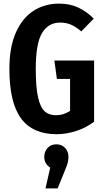

<svg xmlns="http://www.w3.org/2000/svg" viewBox="-20 -728 581 1063"><path d="M499 -625 430 -554Q400 -580 373 -591.5Q346 -603 313 -603Q248 -603 213 -545.5Q178 -488 178 -346Q178 -246 190.5 -190Q203 -134 227 -112Q251 -90 291 -90Q331 -90 368 -114V-291H295L281 -393H501V-54Q457 -21 402.5 -3Q348 15 293 15Q161 15 96.5 -72.5Q32 -160 32 -347Q32 -467 68 -548Q104 -629 166 -668.5Q228 -708 307 -708Q366 -708 412.5 -686.5Q459 -665 499 -625ZM359 141Q359 158 354.5 174.5Q350 191 337 222L299 315H232L258 200Q225 179 225 141Q225 111 243.5 91Q262 71 292 71Q322 71 340.5 91Q359 111 359 141Z"/></svg>

Font: Fira Sans Extra Condensed SemiBold
Style: Regular
Weight: 600
Width: 1
Designer: Carrois Corporate & Edenspiekermann AG
Foundry: Carrois Corporate GbR & Edenspiekermann AG
Version: Version 4.203